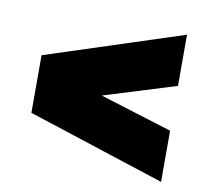

<svg xmlns="http://www.w3.org/2000/svg" viewBox="-59 -608 648 591"><g transform="rotate(10 265.0 -312.0)"><path d="M480 -382 254 -312 480 -242V-82L50 -222V-402L480 -542Z"/></g></svg>

Font: Changa Black
Style: Regular
Weight: 900
Designer: Eduardo Rodriguez Tunni
Foundry: Eduardo Rodriguez Tunni
Version: Version 2.001; ttfautohint (v1.5.10-5e6f)